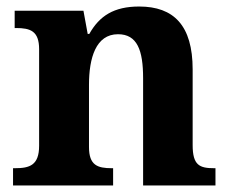

<svg xmlns="http://www.w3.org/2000/svg" viewBox="-20 -569 707 589"><path d="M20 0H327V-53H323C279 -53 253 -62 253 -118V-309C253 -391 274 -464 342 -464C401 -464 419 -415 419 -329V0H641V-53H637C592 -53 571 -62 571 -124V-356C571 -491 513 -549 407 -549C329 -549 285 -520 254 -465H249L236 -536H25V-483H29C73 -483 100 -474 100 -418V-122C100 -62 71 -53 26 -53H20Z"/></svg>

Font: Noto Serif Telugu
Style: Bold
Weight: 700
Designer: Jelle Bosma - Monotype Design Team
Foundry: Monotype Imaging Inc.
Version: Version 2.005